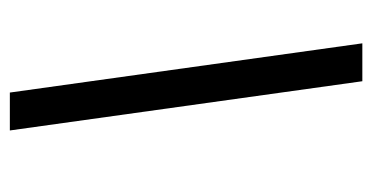

<svg xmlns="http://www.w3.org/2000/svg" viewBox="-203 -552 756 390"><g transform="rotate(-90 175.0 -357.0)"><path d="M205 1H282L182 -715H105Z"/></g></svg>

Font: Noto Sans SemiCondensed
Style: Italic
Weight: 400
Width: 4
Italic angle: -12°
Designer: Monotype Design Team
Foundry: Monotype Imaging Inc.
Version: Version 2.013